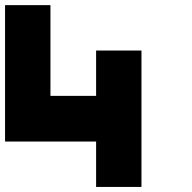

<svg xmlns="http://www.w3.org/2000/svg" viewBox="-20 -740 761 760"><path d="M179.7 -360.4Q240.2 -360.4 360.4 -360.4Q360.4 -419.9 360.4 -540Q419.9 -540 540 -540Q540 -360.4 540 0Q480.5 0 360.4 0Q360.4 -59.6 360.4 -179.7Q299.8 -179.7 179.7 -179.7Q120.1 -179.7 0 -179.7Q0 -360.4 0 -719.7Q59.6 -719.7 179.7 -719.7Q179.7 -599.6 179.7 -360.4Z"/></svg>

Font: Pixelfont
Style: 5 px
Weight: 400
Designer: Eugene Lysy
Version: Version 1.0.2 (beta)